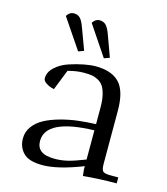

<svg xmlns="http://www.w3.org/2000/svg" viewBox="-100 -721 699 806"><g transform="rotate(15 249.5 -318.0)"><path d="M50.8 -81.1Q50.8 -109.9 67.9 -133.1Q85 -156.2 112.5 -171.1Q140.1 -186 177.7 -196.5Q215.3 -207 253.2 -211.7Q291 -216.3 332 -217.8V-290Q332 -322.3 326.4 -345.2Q320.8 -368.2 312 -381.1Q303.2 -394 288.8 -401.6Q274.4 -409.2 260.7 -411.1Q247.1 -413.1 228 -413.1Q194.8 -413.1 158.2 -402.8L123 -314Q104 -317.9 89.1 -327.4Q74.2 -336.9 74.2 -348.1Q74.2 -375.5 97.7 -397Q121.1 -418.5 154.5 -429.7Q188 -440.9 217.8 -446.5Q247.6 -452.1 268.1 -452.1Q337.9 -452.1 371.8 -416.5Q405.8 -380.9 405.8 -294.9V-65.9Q405.8 -41 412.8 -33.4Q419.9 -25.9 444.8 -25.9H480V0Q404.8 0 335 6.8L332 -21V-35.2Q225.1 6.8 158.2 6.8Q99.6 6.8 75.2 -18.1Q50.8 -43 50.8 -81.1ZM91.8 -624Q104 -643.1 122.1 -643.1Q139.2 -643.1 149.7 -632.3Q160.2 -621.6 169.9 -594.2L204.1 -502L180.2 -493.2ZM123 -88.9Q123 -61 141.8 -46.6Q160.6 -32.2 202.1 -32.2Q229.5 -32.2 257.1 -38.8Q284.7 -45.4 332 -64V-190.9Q123 -185.1 123 -88.9ZM204.1 -624Q216.3 -643.1 233.9 -643.1Q251 -643.1 261.7 -632.3Q272.5 -621.6 282.2 -594.2L315.9 -502L292 -493.2Z"/></g></svg>

Font: Dihjauti
Style: Regular
Weight: 400
Designer: T. Christopher White
Version: Version 3.0.0